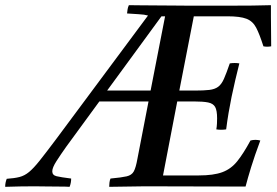

<svg xmlns="http://www.w3.org/2000/svg" viewBox="-125 -721 1070 742"><path d="M297 1Q297 -6 298 -15Q299 -24 302 -31Q345 -35 364.5 -39.5Q384 -44 392 -58.5Q400 -73 406 -107L449 -329H259L131 -154Q109 -123 93 -98Q77 -73 77 -59Q77 -44 93.5 -40Q110 -36 150 -31Q150 -14 144 1Q130 0 103.5 0Q77 0 50 -0.5Q23 -1 8 -1Q-20 -1 -47.5 -0.5Q-75 0 -105 1Q-105 -15 -99 -30Q-69 -32 -49.5 -37Q-30 -42 -12.5 -56.5Q5 -71 28.5 -100.5Q52 -130 91 -182L447 -661Q433 -665 412 -666Q391 -667 366 -669Q367 -677 368 -684.5Q369 -692 373 -701Q387 -701 416.5 -700.5Q446 -700 482.5 -700Q519 -700 554 -699.5Q589 -699 614 -699H746Q807 -699 850.5 -699.5Q894 -700 922 -701V-657Q922 -630 922.5 -602Q923 -574 923 -542Q907 -539 893 -542Q878 -589 865 -614Q852 -639 827.5 -648.5Q803 -658 754 -658H624L568 -371H627Q663 -371 684 -373.5Q705 -376 718 -385.5Q731 -395 740.5 -416.5Q750 -438 763 -476Q782 -479 800 -476Q793 -449 784.5 -412.5Q776 -376 770 -347Q764 -318 758.5 -285.5Q753 -253 749 -221Q729 -218 711 -221Q713 -232 713.5 -244Q714 -256 714 -264Q714 -294 706.5 -307.5Q699 -321 679.5 -325Q660 -329 623 -329H560L505 -43H643Q700 -43 734 -55.5Q768 -68 792 -98Q816 -128 843 -178Q862 -183 881 -178Q859 -119 845.5 -75Q832 -31 824 0Q726 0 629 -0.5Q532 -1 435 -1Q407 -1 366.5 0Q326 1 297 1ZM499 -658 289 -371H457L513 -658Z"/></svg>

Font: Tiro Devanagari Hindi
Style: Italic
Weight: 400
Italic angle: -11°
Designer: Devanagari: John Hudson & Fiona Ross, assisted by Paul Hanslow. Latin: John Hudson with Paul Hanslow, assisted by Kaja S
Foundry: Tiro Typeworks Ltd.
Version: Version 1.52